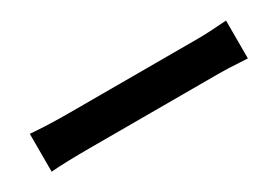

<svg xmlns="http://www.w3.org/2000/svg" viewBox="0 -730 999 691"><g transform="rotate(-30 500.0 -384.5)"><path d="M91.8 -305.7V-462.9Q164.1 -457 252.9 -457H790Q828.1 -457 907.2 -462.9V-305.7Q900.4 -305.7 877.4 -307.1Q854.5 -308.6 831.5 -309.6Q808.6 -310.5 790 -310.5H252.9Q153.3 -310.5 91.8 -305.7Z"/></g></svg>

Font: Gen Shin Gothic Monospace Bold
Style: Bold
Weight: 700
Designer: [Source Han Sans]
Ryoko NISHIZUKA  (kana & ideographs); Paul D. Hunt (Latin, Greek & Cyrillic); Wenlong ZHANG  (bopomofo
Version: Version 1.002.20150607